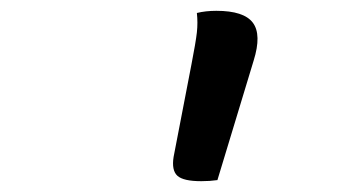

<svg xmlns="http://www.w3.org/2000/svg" viewBox="-20 -774 640 355"><path d="M382 -441Q375 -440 367.5 -439.5Q360 -439 352 -439Q319 -439 308 -449Q297 -459 301 -484L334 -655Q342 -696 344 -714Q346 -732 344 -750Q352 -752 361 -753Q370 -754 380 -754Q431 -754 447.5 -732Q464 -710 449 -662Z"/></svg>

Font: Recursive Mn Csl St
Style: Italic
Weight: 400
Italic angle: -15°
Monospace: yes
Version: Version 1.079;hotconv 1.0.112;makeotfexe 2.5.65598; ttfautoh